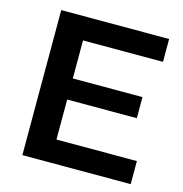

<svg xmlns="http://www.w3.org/2000/svg" viewBox="-100 -752 806 844"><g transform="rotate(15 303.5 -330.0)"><path d="M76 0V-660H203V0ZM159 0V-105H569V0ZM159 -287V-383H520V-287ZM159 -556V-660H567V-556Z"/></g></svg>

Font: Bricolage Grotesque 17pt SemiBold
Style: Regular
Weight: 600
Version: Version 1.001;gftools[0.9.33.dev8+g029e19f]